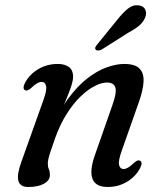

<svg xmlns="http://www.w3.org/2000/svg" viewBox="-20 -717 633 747"><path d="M77.5 -366Q71.6 -368.9 71.7 -376.7Q71.9 -384.5 77.8 -395.9Q96 -428.9 129.8 -448.6Q163.7 -468.2 204.9 -468.2Q232.5 -468.2 248.5 -455.9Q264.4 -443.6 264.4 -419.5Q264.4 -405.2 258.7 -386.6Q252.9 -368 242.3 -341.8Q231.7 -315.6 216.4 -278.6Q201.1 -241.5 181.9 -190L179.9 -211.3Q208.8 -283.7 245.1 -333.1Q281.4 -382.4 320.1 -412.3Q358.8 -442.1 395.8 -455.2Q432.7 -468.2 463 -468.2Q505.2 -468.2 522.8 -450.3Q540.3 -432.3 538.5 -399.3Q536.7 -366.2 520.6 -320.6L453.6 -130.4Q439.5 -91 443.3 -75.2Q447.1 -59.4 460.4 -59.4Q468.6 -59.4 477.9 -64.6Q487.1 -69.7 500.4 -82.5Q508.8 -90.1 514.3 -92.2Q519.8 -94.2 524.9 -91.7Q530.8 -88.8 530.7 -81Q530.5 -73.2 524.6 -61.8Q506.6 -28.8 473.1 -9.2Q439.5 10.5 398.7 10.5Q367.7 10.5 351.9 -3.7Q336.1 -17.8 335.5 -44.9Q334.8 -72 348.1 -110.3L416.6 -306Q434.7 -355.8 429 -375.8Q423.3 -395.9 396.1 -395.9Q375.3 -395.9 348.6 -382.3Q321.9 -368.8 293.7 -341.8Q265.4 -314.8 239.6 -274Q213.8 -233.3 194.3 -179Q183.5 -148.1 177.2 -129.3Q170.9 -110.4 168.5 -99.5Q166 -88.5 166 -80.8Q166 -67.6 170.1 -58.6Q174.2 -49.5 174.2 -36.6Q174.2 -15.2 151.3 -2.4Q128.4 10.5 89.6 10.5Q58.2 10.5 51.6 -13.4Q45 -37.2 63.1 -87.2L148.8 -327.3Q163 -366.7 159.3 -382.5Q155.6 -398.3 142 -398.3Q134.1 -398.3 124.7 -393.2Q115.3 -388.2 102 -375.2Q93.6 -367.8 88.1 -365.7Q82.6 -363.7 77.5 -366ZM436.4 -640.3Q458.2 -668 477.9 -683.6Q497.5 -699.2 519.6 -696.1Q538.8 -693.9 545.2 -679.6Q551.5 -665.3 544.9 -649.2Q537.8 -631.3 521.7 -617.6Q505.6 -603.9 480 -590.3L374.3 -523.5Q368.1 -520.8 361.7 -520.6Q355.3 -520.3 352.4 -524.1Q348.5 -528.5 351.4 -534Q354.2 -539.5 358.9 -545Z"/></svg>

Font: Fraunces
Style: Italic
Weight: 900
Italic angle: -16°
Version: Version 1.000;[0bf87f6ff]